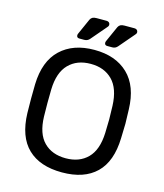

<svg xmlns="http://www.w3.org/2000/svg" viewBox="-129 -984 933 1090"><g transform="rotate(15 337.5 -438.5)"><path d="M62 -434.1Q65.9 -570.3 139.4 -640.1Q212.9 -710 337.9 -710Q462.9 -710 535.9 -639.9Q608.9 -569.8 612.8 -434.1Q614.7 -376 615.2 -350.1Q615.2 -325.2 612.8 -265.1Q608.9 -127 538.3 -58.6Q467.8 9.8 337.9 9.8Q208 9.8 137 -58.6Q65.9 -127 62 -265.1Q61 -294.9 61 -350.1Q61 -405.3 62 -434.1ZM157.2 -350.1Q157.2 -300.3 158.2 -270Q161.1 -169.9 209 -121.6Q256.8 -73.2 337.9 -73.2Q418 -73.2 466.1 -121.6Q514.2 -169.9 518.1 -270Q520 -330.1 520 -350.1Q520 -372.1 518.1 -430.2Q514.2 -530.3 466.1 -579.1Q418 -627.9 337.9 -627.9Q257.8 -627.9 209.5 -578.9Q161.1 -529.8 158.2 -430.2Q157.2 -401.4 157.2 -350.1ZM221.2 -766.1Q221.2 -771 226.1 -780.8L265.1 -868.2Q270 -877.9 278.6 -882.6Q287.1 -887.2 302.2 -887.2H361.3Q370.1 -887.2 375.7 -882.1Q381.3 -877 381.3 -868.2Q381.3 -861.3 375 -855L297.4 -764.2Q285.2 -750 266.1 -750H237.3Q221.2 -750 221.2 -766.1ZM385.3 -766.1Q385.3 -771 390.1 -780.8L429.2 -868.2Q434.1 -877.9 442.6 -882.6Q451.2 -887.2 466.3 -887.2H525.4Q534.2 -887.2 539.8 -882.1Q545.4 -877 545.4 -868.2Q545.4 -861.3 539.1 -855L461.4 -764.2Q449.2 -750 431.2 -750H401.4Q385.3 -750 385.3 -766.1Z"/></g></svg>

Font: Rubik AZ
Style: Regular
Weight: 400
Designer: Hubert and Fischer
Foundry: Hubert & Fischer
Version: Version 2.000